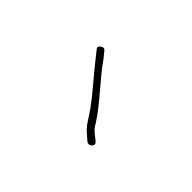

<svg xmlns="http://www.w3.org/2000/svg" viewBox="-39 -761 295 295"><g transform="rotate(45 108.0 -613.5)"><path d="M157.2 -564.2 148.3 -571.2C143.4 -575.3 140.9 -577.9 137.4 -584.4C121 -610.3 95.4 -634.8 75.9 -662.7C68.4 -673.3 76.1 -662.3 76.1 -662.3L68.1 -672.3C66 -675 62.7 -675.1 59.5 -672.5C56.6 -670.1 56 -667.9 58.6 -665C58.6 -664.9 58.8 -664.8 58.9 -664.7L66.9 -654.6C81.7 -635.5 100.9 -614.7 115.6 -594.4C126 -579.9 129.3 -571 140.8 -561.8L148.7 -554.9C152.4 -552.4 156.4 -553.5 158.5 -556.8C159.9 -559 160.4 -561.1 157.2 -564.2Z"/></g></svg>

Font: Take Off
Style: Hairball
Weight: 400
Foundry: Cannot Into Space Fonts
Version: Version 0.89